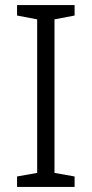

<svg xmlns="http://www.w3.org/2000/svg" viewBox="-20 -734 360 754"><path d="M273 0H47V-41L126 -55V-658L47 -673V-714H273V-673L194 -658V-55L273 -41Z"/></svg>

Font: Noto Sans Syriac Eastern Light
Style: Regular
Weight: 300
Designer: Patrick Giasson and the Monotype Design Team
Foundry: Monotype Imaging Inc.
Version: Version 3.001